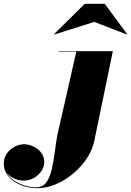

<svg xmlns="http://www.w3.org/2000/svg" viewBox="-255 -729 688 1009"><path d="M240.5 -614 30 -547.5 28.5 -549 190.5 -709H295.5L413.5 -549L412 -547.5ZM338 -460 240.5 11.5Q231 58.5 201.5 103Q172 147.5 129.8 183Q87.5 218.5 38.5 239.2Q-10.5 260 -59.5 260Q-105 260 -145 243.8Q-185 227.5 -210 198.2Q-235 169 -235 131Q-235 100.5 -218.8 77.5Q-202.5 54.5 -177.8 41.8Q-153 29 -128 29Q-105.5 29 -81 40Q-56.5 51 -39.5 72Q-22.5 93 -22.5 123Q-22.5 148 -37.5 170.2Q-52.5 192.5 -77 206.2Q-101.5 220 -131 220Q-157 220 -182.2 208Q-207.5 196 -221.5 174Q-202.5 211 -157.5 233.2Q-112.5 255.5 -65 255.5Q-31 255.5 -12.2 230.2Q6.5 205 16.2 163.8Q26 122.5 32.2 74.2Q38.5 26 46.5 -20L146 -457.5H51V-460Z"/></svg>

Font: Bodoni* 72pt Fatface
Style: Italic
Weight: 900
Italic angle: -13°
Version: Version 2.3